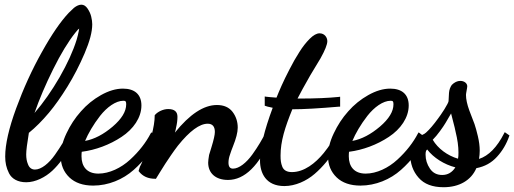

<svg xmlns="http://www.w3.org/2000/svg" viewBox="-20 -741 2175 812"><path d="M126 -263.2C146 -321.3 172.4 -382.8 204.6 -447.8C236.8 -512.7 268.1 -564.5 298.8 -603C300.3 -605 307.1 -612.8 309.1 -615.2C310.5 -616.7 313.5 -618.7 314.9 -620.1C313.5 -611.8 312.5 -605 311 -600.1C310.5 -596.2 309.1 -590.8 307.1 -584C305.2 -577.1 304.2 -573.7 304.2 -573.2C289.1 -524.4 264.6 -471.2 231.9 -414.1C198.7 -356.9 163.6 -306.6 126 -263.2ZM268.1 -179.2C255.9 -152.3 237.8 -122.6 212.4 -86.4C187 -50.3 154.8 -23.9 127.9 -23.9C113.8 -23.9 103.5 -31.7 98.1 -46.9C93.3 -58.1 90.8 -71.8 90.8 -87.9C90.8 -104.5 94.7 -134.8 102.1 -179.2C130.4 -202.1 158.7 -230.5 187 -264.2C211.9 -293.9 238.3 -331.1 265.1 -374.5C292 -418 316.4 -465.3 337.9 -515.6C359.4 -565.9 370.1 -606.4 370.1 -638.2C370.1 -647.9 368.7 -658.7 365.7 -670.9C362.8 -683.1 357.4 -694.3 350.1 -705.1C342.8 -715.8 334 -721.2 324.2 -721.2C314.9 -721.2 304.2 -716.8 293 -708C290 -705.6 282.7 -698.7 271 -687C236.8 -650.9 198.7 -595.7 157.2 -521C115.2 -446.3 79.1 -366.7 48.3 -282.7C17.6 -198.7 2 -130.9 2 -79.1C2 -53.2 6.3 -31.7 18.1 -8.3C29.8 15.1 55.2 29.8 90.8 29.8C130.4 29.8 171.9 8.3 201.2 -19C215.3 -32.2 229.5 -48.3 243.7 -67.4C271.5 -104.5 286.1 -131.3 301.8 -163.1L303.2 -167L271 -183.1Z M339.8 -145C353 -176.3 374.5 -213.9 403.3 -251C432.1 -287.6 469.2 -314.9 502 -314.9C511.7 -314.9 513.7 -311.5 513.7 -299.8C513.7 -269.5 494.6 -238.3 456.5 -205.6C418 -172.9 379.4 -152.3 339.8 -145ZM616.7 -175.8C597.7 -139.2 568.4 -100.6 530.3 -65.9C492.2 -30.8 442.4 -6.8 396 -6.8C347.7 -6.8 324.7 -36.6 324.7 -80.1C324.7 -88.9 325.2 -95.2 325.7 -99.1C383.8 -106.4 444.3 -128.9 494.1 -162.1C543.9 -194.8 578.1 -243.7 578.1 -294.9C578.1 -342.3 548.8 -366.2 500 -366.2C470.2 -366.2 439.5 -356.9 407.2 -338.9C375 -320.8 346.7 -297.9 322.3 -270C297.4 -242.2 277.3 -211.4 261.2 -177.2C244.6 -142.6 236.8 -110.4 236.8 -80.1C236.8 -43.9 249 -14.2 273.4 9.3C297.4 32.2 331.1 43.9 374 43.9C438 43.9 500 18.1 545.4 -22.5C590.8 -62.5 625 -108.9 647 -158.2L647.9 -160.2L620.1 -181.2Z M567.4 -16.1C583.5 4.9 606.4 15.1 636.7 15.1H639.6L640.6 13.2C641.6 11.7 647 3.4 656.2 -12.2C665.5 -27.3 673.3 -39.6 679.2 -48.8C684.6 -57.6 692.9 -69.3 703.1 -84.5C713.4 -99.6 723.1 -112.8 732.4 -125C782.2 -187 824.2 -217.8 858.4 -217.8C878.4 -217.8 888.7 -206.1 888.7 -183.1C888.7 -170.9 883.8 -149.4 874.5 -119.1C872.6 -111.3 866.2 -93.3 864.3 -85.9C861.8 -70.8 860.4 -60.1 860.4 -53.2C860.4 -8.8 891.6 20 944.3 20C1014.6 20 1076.2 -40.5 1128.4 -161.1L1129.4 -163.1L1104.5 -182.1L1101.6 -176.8C1088.4 -150.9 1072.3 -122.6 1047.4 -87.9C1022 -52.7 991.2 -27.8 965.3 -27.8C952.6 -27.8 946.3 -36.1 946.3 -53.2C946.3 -63.5 948.2 -74.7 952.6 -86.9C956.1 -98.1 960.4 -109.9 965.3 -122.1C978.5 -154.8 985.4 -181.2 985.4 -201.2C985.4 -226.6 978 -249 963.4 -268.1C948.7 -287.1 926.8 -296.9 897.5 -296.9C841.3 -296.9 782.2 -257.8 719.7 -180.2C722.2 -189 724.1 -195.8 724.6 -201.2C728.5 -217.3 730.5 -232.9 730.5 -247.1C730.5 -269 717.3 -279.8 691.4 -279.8C670.4 -279.8 647.5 -269 635.3 -254.9L634.3 -253.9V-252.9C634.3 -205.1 615.7 -137.2 578.6 -49.8C577.1 -46.4 572.8 -38.6 571.3 -35.2C568.8 -26.9 566.9 -21.5 566.4 -19V-17.1Z M1102.5 -293C1109.9 -290.5 1116.2 -288.6 1120.6 -288.1C1123 -287.6 1130.9 -285.6 1133.3 -285.2C1097.7 -189.5 1079.6 -115.2 1079.6 -62C1079.6 -9.3 1104.5 45.9 1182.6 45.9C1229 45.9 1275.9 24.4 1310.5 -5.4C1327.6 -20 1344.2 -37.1 1360.4 -56.6C1391.6 -95.7 1410.6 -130.9 1426.3 -166L1427.2 -168L1406.2 -183.1L1403.3 -178.2C1390.1 -151.4 1374 -124.5 1349.1 -93.8C1313.5 -50.3 1266.1 -13.2 1214.4 -13.2C1193.4 -13.2 1179.7 -21 1173.8 -36.1C1168 -51.3 1166.5 -63 1166.5 -83C1166.5 -143.6 1185.1 -202.1 1216.3 -278.8C1264.2 -278.8 1330.1 -282.7 1414.6 -290H1418.5V-332L1412.6 -331.1C1369.6 -326.7 1314.5 -324.2 1246.6 -324.2H1238.3C1249 -345.7 1267.1 -378.4 1292.5 -422.9C1319.8 -467.8 1334 -491.7 1335.4 -494.1C1354.5 -528.3 1364.3 -552.7 1364.3 -566.9C1364.3 -583 1352.5 -600.1 1331.5 -600.1C1319.3 -600.1 1305.2 -592.3 1290 -577.1C1274.4 -561.5 1259.8 -543 1246.1 -521C1231.9 -499 1218.3 -475.1 1204.6 -448.2C1176.8 -395 1160.6 -356 1149.4 -328.1C1129.9 -329.6 1115.2 -330.6 1105.5 -332L1099.6 -333V-293.9Z M1470.2 -145C1483.4 -176.3 1504.9 -213.9 1533.7 -251C1562.5 -287.6 1599.6 -314.9 1632.3 -314.9C1642.1 -314.9 1644 -311.5 1644 -299.8C1644 -269.5 1625 -238.3 1586.9 -205.6C1548.3 -172.9 1509.8 -152.3 1470.2 -145ZM1747.1 -175.8C1728 -139.2 1698.7 -100.6 1660.6 -65.9C1622.6 -30.8 1572.8 -6.8 1526.4 -6.8C1478 -6.8 1455.1 -36.6 1455.1 -80.1C1455.1 -88.9 1455.6 -95.2 1456.1 -99.1C1514.2 -106.4 1574.7 -128.9 1624.5 -162.1C1674.3 -194.8 1708.5 -243.7 1708.5 -294.9C1708.5 -342.3 1679.2 -366.2 1630.4 -366.2C1600.6 -366.2 1569.8 -356.9 1537.6 -338.9C1505.4 -320.8 1477.1 -297.9 1452.6 -270C1427.7 -242.2 1407.7 -211.4 1391.6 -177.2C1375 -142.6 1367.2 -110.4 1367.2 -80.1C1367.2 -43.9 1379.4 -14.2 1403.8 9.3C1427.7 32.2 1461.4 43.9 1504.4 43.9C1568.4 43.9 1630.4 18.1 1675.8 -22.5C1721.2 -62.5 1755.4 -108.9 1777.3 -158.2L1778.3 -160.2L1750.5 -181.2Z M1786.6 -108.9C1813.5 -73.7 1858.4 -45.4 1905.8 -33.2C1892.1 -11.7 1873.5 -1 1850.1 -1C1827.6 -1 1810.5 -9.8 1798.3 -27.8C1786.1 -45.9 1779.8 -65.4 1779.8 -86.9C1779.8 -93.8 1780.3 -98.6 1781.7 -102.1C1782.2 -104 1784.2 -106.4 1786.6 -108.9ZM1810.1 -149.9C1820.3 -160.2 1830.6 -172.4 1840.8 -186.5C1851.1 -200.7 1858.9 -211.9 1864.3 -221.2C1869.6 -230.5 1877.4 -243.7 1887.7 -261.2C1888.7 -256.3 1891.6 -244.6 1896.5 -226.6C1901.4 -208.5 1904.8 -194.3 1906.7 -184.1C1915 -150.9 1918.9 -121.6 1918.9 -96.2C1918.9 -84.5 1918.5 -75.7 1917 -69.8C1872.1 -83 1832 -112.8 1810.1 -149.9ZM2111.8 -176.8C2082 -118.2 2046.4 -82 2005.9 -68.8C2007.8 -81.1 2008.8 -92.8 2008.8 -104C2008.8 -122.1 2006.3 -142.6 2001 -165C1995.6 -187 1991.2 -204.1 1986.8 -216.3C1982.4 -228.5 1975.1 -247.6 1964.8 -273.9C1955.6 -299.3 1950.7 -321.3 1950.7 -339.8C1950.7 -346.2 1956.1 -369.6 1956.1 -376C1956.1 -389.2 1942.9 -398.9 1926.8 -398.9C1914.1 -398.9 1901.9 -393.1 1890.6 -381.8C1883.8 -372.1 1879.9 -360.8 1878.9 -348.1C1878.4 -340.3 1877.4 -320.8 1877 -313C1876.5 -308.6 1870.6 -296.9 1859.4 -278.8C1847.7 -260.7 1838.9 -247.6 1833 -240.2C1814 -213.9 1796.9 -193.8 1781.7 -180.2C1778.3 -176.8 1772.5 -173.3 1764.6 -169.9C1759.3 -168.5 1756.3 -167 1754.9 -166C1745.6 -163.6 1737.8 -157.7 1731 -148.4C1718.3 -129.4 1714.8 -108.9 1714.8 -88.9C1714.8 -49.3 1726.6 -16.1 1750.5 10.7C1773.9 37.6 1809.1 50.8 1856 50.8C1922.4 50.8 1972.7 21.5 1994.6 -29.8C2030.3 -36.6 2059.1 -52.7 2082 -78.1C2105 -103 2122.1 -132.3 2133.8 -166L2134.8 -168L2114.7 -182.1Z"/></svg>

Font: Dancing Script
Style: Regular
Weight: 800
Designer: Pablo Impallari
Foundry: Pablo Impallari
Version: Version 2.001